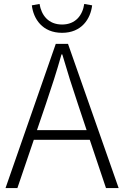

<svg xmlns="http://www.w3.org/2000/svg" viewBox="-20 -951 628 971"><path d="M294 -785C393 -785 438 -856 446 -924L406 -931C398 -875 363 -827 294 -827C224 -827 189 -875 180 -931L141 -924C149 -856 194 -785 294 -785ZM8 0H68L151 -244H434L516 0H580L324 -729H262ZM167 -293 212 -425C241 -511 266 -587 291 -676H295C321 -587 345 -511 374 -425L418 -293Z"/></svg>

Font: Noto Sans HK Light
Style: Regular
Weight: 300
Designer: Ryoko NISHIZUKA 西塚涼子 (kana, bopomofo & ideographs); Paul D. Hunt (Latin, Greek & Cyrillic); Sandoll Communications 산돌커뮤니
Foundry: Adobe
Version: Version 2.004;hotconv 1.0.118;makeotfexe 2.5.65603